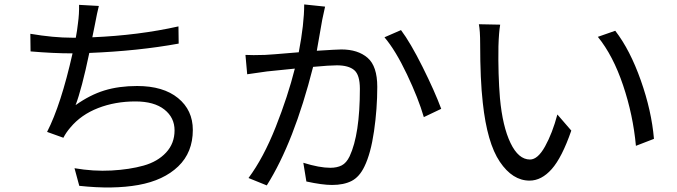

<svg xmlns="http://www.w3.org/2000/svg" viewBox="-20 -807 3040 862"><path d="M781.2 -688.5 782.2 -611.3Q600.6 -578.1 380.9 -569.3Q346.7 -406.2 319.3 -335Q383.8 -380.9 448.7 -400.9Q513.7 -420.9 595.7 -420.9Q712.9 -420.9 779.3 -366.7Q845.7 -312.5 845.7 -223.6Q845.7 -123 780.3 -60.1Q714.8 2.9 601.6 23.4Q488.3 43.9 335.9 27.3L314.5 -51.8Q399.4 -37.1 480.5 -41.5Q561.5 -45.9 624.5 -63.5Q687.5 -81.1 725.6 -122.1Q763.7 -163.1 763.7 -221.7Q763.7 -279.3 717.8 -315.4Q671.9 -351.6 587.9 -351.6Q497.1 -351.6 420.4 -321.8Q343.8 -292 295.9 -234.4Q276.4 -211.9 264.6 -188.5L191.4 -214.8Q253.9 -336.9 305.7 -567.4H304.7Q218.8 -567.4 117.2 -576.2L116.2 -655.3Q219.7 -637.7 303.7 -637.7H320.3Q326.2 -668 330.1 -703.1Q335.9 -745.1 335 -785.2L423.8 -780.3Q416 -750 406.2 -697.3Q396.5 -650.4 394.5 -639.6Q602.5 -648.4 781.2 -688.5Z M1345.7 -787.1 1439.5 -777.3Q1432.6 -746.1 1426.8 -718.8Q1408.2 -609.4 1402.3 -579.1Q1494.1 -585 1512.7 -585Q1586.9 -585 1630.4 -547.4Q1673.8 -509.8 1673.8 -417Q1673.8 -318.4 1659.2 -217.8Q1644.5 -117.2 1616.2 -59.6Q1593.8 -12.7 1558.6 5.4Q1523.4 23.4 1470.7 23.4Q1426.8 23.4 1355.5 7.8L1341.8 -76.2Q1414.1 -53.7 1462.9 -53.7Q1493.2 -53.7 1514.2 -64.5Q1535.2 -75.2 1549.8 -105.5Q1595.7 -204.1 1595.7 -408.2Q1595.7 -470.7 1570.3 -492.2Q1544.9 -513.7 1492.2 -513.7Q1460.9 -513.7 1385.7 -506.8Q1299.8 -168 1177.7 25.4L1095.7 -7.8Q1163.1 -98.6 1217.8 -236.8Q1272.5 -375 1303.7 -499Q1223.6 -491.2 1178.7 -486.3Q1158.2 -483.4 1089.8 -473.6L1082 -560.5Q1111.3 -558.6 1169.9 -560.5Q1182.6 -560.5 1321.3 -572.3Q1345.7 -699.2 1345.7 -787.1ZM1706.1 -639.6 1780.3 -671.9Q1822.3 -616.2 1877 -506.8Q1931.6 -397.5 1960.9 -318.4L1882.8 -281.2Q1858.4 -365.2 1807.1 -473.1Q1755.9 -581.1 1706.1 -639.6Z M2129.9 -698.2 2225.6 -696.3Q2219.7 -662.1 2217.8 -599.6Q2215.8 -471.7 2224.6 -366.2Q2236.3 -239.3 2272 -165Q2307.6 -90.8 2359.4 -90.8Q2394.5 -90.8 2427.2 -149.9Q2460 -209 2482.4 -293L2544.9 -220.7Q2502.9 -99.6 2457 -47.9Q2411.1 3.9 2357.4 3.9Q2281.2 3.9 2224.1 -80.6Q2167 -165 2147.5 -345.7Q2135.7 -449.2 2135.7 -610.4Q2135.7 -668.9 2129.9 -698.2ZM2664.1 -641.6 2742.2 -668.9Q2808.6 -583 2856.9 -446.3Q2905.3 -309.6 2916 -183.6L2835 -152.3Q2822.3 -291 2777.3 -424.3Q2732.4 -557.6 2664.1 -641.6Z"/></svg>

Font: Gen Shin Gothic Regular
Style: Regular
Weight: 400
Designer: [Source Han Sans]
Ryoko NISHIZUKA  (kana & ideographs); Paul D. Hunt (Latin, Greek & Cyrillic); Wenlong ZHANG  (bopomofo
Version: Version 1.002.20150607